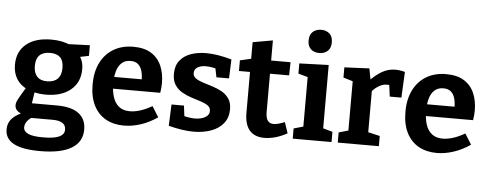

<svg xmlns="http://www.w3.org/2000/svg" viewBox="-60 -944 3434 1350"><g transform="rotate(5 1657.0 -269.0)"><path d="M260 242Q135 242 74 209Q13 176 13 111Q13 61 47.5 27.5Q82 -6 149 -28L147 0Q109 -3 85 -20Q61 -37 61 -65Q61 -74 64 -84Q67 -94 75 -109.5Q83 -125 97 -148Q111 -171 132 -206L134 -183Q84 -206 58 -248Q32 -290 32 -348Q32 -441 95.5 -493.5Q159 -546 272 -546Q353 -546 410 -518L378 -524L545 -530V-455L466 -439L475 -454Q490 -436 498 -412Q506 -388 506 -357Q506 -264 441 -210.5Q376 -157 266 -157Q214 -157 166 -171L189 -185L173 -78L152 -88H352Q453 -88 505 -49Q557 -10 557 65Q557 151 482.5 196.5Q408 242 260 242ZM272 144Q352 144 387.5 127Q423 110 423 77Q423 45 399 30Q375 15 330 15H156L189 8Q135 42 135 85Q135 114 168 129Q201 144 272 144ZM266 -251Q315 -251 341 -277Q367 -303 367 -354Q367 -405 343 -428.5Q319 -452 271 -452Q222 -452 197 -427Q172 -402 172 -352Q172 -303 196 -277Q220 -251 266 -251Z M832 12Q759 12 704 -18.5Q649 -49 618.5 -109.5Q588 -170 588 -257Q588 -347 620.5 -411.5Q653 -476 712 -511Q771 -546 851 -546Q929 -546 978 -515Q1027 -484 1050 -430.5Q1073 -377 1073 -310Q1073 -293 1071.5 -276Q1070 -259 1067 -240H701V-323H947L929 -310Q930 -350 921.5 -380.5Q913 -411 893.5 -428Q874 -445 840 -445Q801 -445 777 -422.5Q753 -400 742.5 -362Q732 -324 732 -277Q732 -224 745 -182Q758 -140 787.5 -116Q817 -92 865 -92Q899 -92 938.5 -104.5Q978 -117 1021 -142L1068 -67Q1010 -27 949.5 -7.5Q889 12 832 12Z M1289 -399Q1289 -376 1309 -362Q1329 -348 1360.5 -338Q1392 -328 1427.5 -317Q1463 -306 1494.5 -288.5Q1526 -271 1546 -242Q1566 -213 1566 -167Q1566 -108 1534 -68Q1502 -28 1447 -8Q1392 12 1323 12Q1283 12 1238.5 5Q1194 -2 1147 -14L1153 -165H1241L1252 -77L1240 -94Q1260 -88 1284 -84.5Q1308 -81 1326 -81Q1352 -81 1374.5 -88Q1397 -95 1411.5 -108.5Q1426 -122 1426 -143Q1426 -167 1406 -181Q1386 -195 1354.5 -205Q1323 -215 1288.5 -226Q1254 -237 1222.5 -255Q1191 -273 1171 -303Q1151 -333 1151 -381Q1151 -439 1180 -475.5Q1209 -512 1257.5 -529Q1306 -546 1364 -546Q1405 -546 1451 -538.5Q1497 -531 1545 -517L1540 -383H1451L1435 -462L1454 -441Q1407 -454 1371 -454Q1334 -454 1311.5 -439.5Q1289 -425 1289 -399Z M1823 12Q1754 12 1718.5 -29.5Q1683 -71 1683 -153V-459L1701 -441H1605V-516L1703 -539L1683 -515V-651L1824 -676V-515L1809 -534H1961L1959 -441H1809L1824 -459V-172Q1824 -129 1838 -110Q1852 -91 1880 -91Q1896 -91 1915.5 -96.5Q1935 -102 1958 -111L1984 -34Q1900 12 1823 12Z M2230 -82 2220 -94 2297 -72V0H2023V-72L2100 -94L2090 -82V-447L2099 -438L2023 -459V-531L2230 -538ZM2156 -616Q2119 -616 2096.5 -637Q2074 -658 2074 -697Q2074 -739 2097.5 -759.5Q2121 -780 2157 -780Q2192 -780 2215 -759.5Q2238 -739 2238 -698Q2238 -657 2214.5 -636.5Q2191 -616 2156 -616Z M2341 0V-72L2422 -95L2408 -74V-458L2424 -434L2341 -459V-531L2517 -539L2535 -444L2517 -448Q2562 -495 2606 -520.5Q2650 -546 2700 -546Q2732 -546 2768 -536L2759 -354H2677L2663 -459L2676 -432Q2670 -434 2663.5 -435Q2657 -436 2651 -436Q2620 -436 2589.5 -417Q2559 -398 2537 -368L2548 -406V-74L2532 -95L2631 -72V0Z M3040 12Q2967 12 2912 -18.5Q2857 -49 2826.5 -109.5Q2796 -170 2796 -257Q2796 -347 2828.5 -411.5Q2861 -476 2920 -511Q2979 -546 3059 -546Q3137 -546 3186 -515Q3235 -484 3258 -430.5Q3281 -377 3281 -310Q3281 -293 3279.5 -276Q3278 -259 3275 -240H2909V-323H3155L3137 -310Q3138 -350 3129.5 -380.5Q3121 -411 3101.5 -428Q3082 -445 3048 -445Q3009 -445 2985 -422.5Q2961 -400 2950.5 -362Q2940 -324 2940 -277Q2940 -224 2953 -182Q2966 -140 2995.5 -116Q3025 -92 3073 -92Q3107 -92 3146.5 -104.5Q3186 -117 3229 -142L3276 -67Q3218 -27 3157.5 -7.5Q3097 12 3040 12Z"/></g></svg>

Font: Bitter Thin
Style: Bold
Weight: 700
Version: Version 3.021